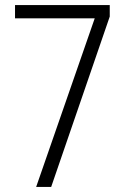

<svg xmlns="http://www.w3.org/2000/svg" viewBox="-20 -734 493 754"><path d="M352 -662 122 0H181L411 -669V-714H39V-662Z"/></svg>

Font: Noto Sans Devanagari Condensed Light
Style: Regular
Weight: 300
Width: 3
Designer: Jelle Bosma - Monotype Design Team
Foundry: Monotype Imaging Inc.
Version: Version 2.004